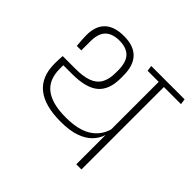

<svg xmlns="http://www.w3.org/2000/svg" viewBox="-155 -811 984 984"><g transform="rotate(45 337.0 -319.0)"><path d="M550.5 -607.5H513V0H550.5ZM450 -597.5H674.5L670 -628H445.5ZM428.5 -628 432.5 -597.5H624L619 -628ZM86 -431H118.5V-497Q118.5 -553 144.5 -579Q170.5 -605 221.5 -605Q273 -605 298.8 -577.8Q324.5 -550.5 324.5 -491.5V-474.5Q324.5 -428.5 308.2 -399.2Q292 -370 256 -356.2Q220 -342.5 161 -343H71.5L87.5 -312H170Q271.5 -312 317 -350.5Q362.5 -389 362.5 -472V-492Q362.5 -565 327.2 -601.5Q292 -638 222 -638Q152.5 -638 117 -604.5Q81.5 -571 81.5 -505Q81.5 -490.5 82.5 -472.5Q83.5 -454.5 86 -431ZM69.5 -290V-285.5Q69.5 -191.5 127.8 -144.5Q186 -97.5 302 -97.5Q366 -97.5 409.2 -112.5Q452.5 -127.5 478 -154Q503.5 -180.5 513.5 -214H517.5L514 -256.5Q498 -196.5 447 -164Q396 -131.5 304.5 -131.5Q206.5 -131.5 156.8 -169.2Q107 -207 107 -286V-332.5L71.5 -343Q70.5 -328.5 70 -315Q69.5 -301.5 69.5 -290Z"/></g></svg>

Font: Anek Devanagari Medium ExtraLight
Style: Regular
Weight: 250
Version: Version 1.003